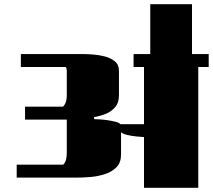

<svg xmlns="http://www.w3.org/2000/svg" viewBox="-20 -900 1020 920"><path d="M700 -880H900V-641H980V-579H930V0H670V-243Q654 -244 630.5 -246.5Q607 -249 587 -254Q567 -259 560 -267V-160Q560 -121 538.5 -99Q517 -77 483.5 -66Q450 -55 414.5 -52Q379 -49 350 -49H60V-111H283Q294 -122 297 -138Q300 -154 300 -169V-327H100V-389H282Q292 -399 296 -412.5Q300 -426 300 -439V-559Q300 -571 296 -579H80V-641H375Q395 -641 424.5 -639Q454 -637 482.5 -629.5Q511 -622 530.5 -606Q550 -590 550 -561V-443Q550 -409 533 -388Q516 -367 489 -355.5Q462 -344 431 -339V-329Q439 -329 457 -328Q475 -327 495.5 -324Q516 -321 533.5 -316.5Q551 -312 557 -305H670V-579H620V-641H700Z"/></svg>

Font: Gajraj One
Style: Regular
Weight: 400
Designer: Saurabh Sharma
Foundry: Saurabh Sharma
Version: Version 1.000